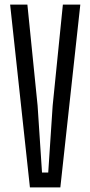

<svg xmlns="http://www.w3.org/2000/svg" viewBox="-20 -820 395 840"><path d="M110.9 0 24.3 -800H99.8L144.5 -357.7L163.8 -65.2H191L210.4 -357.7L255.1 -800H331.4L244 0Z"/></svg>

Font: Big Shoulders Thin
Style: Regular
Weight: 100
Designer: Patric King
Foundry: XO Type Co
Version: Version 2.002